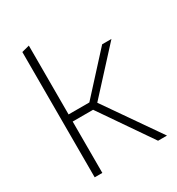

<svg xmlns="http://www.w3.org/2000/svg" viewBox="-168 -806 842 913"><g transform="rotate(-30 253.0 -349.5)"><path d="M85 -688 127 -699V-321H241L432 -530H483L273 -301L482 0H433L239 -282H127V0H85Z"/></g></svg>

Font: Roundo Light
Style: Regular
Weight: 300
Designer: Namrata Goyal (Gurmukhi), Shiva Nallaperumal (Latin)
Foundry: Indian Type Foundry
Version: Version 1.000;PS 1.0;hotconv 1.0.88;makeotf.lib2.5.647800